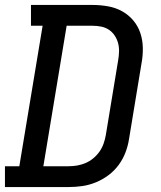

<svg xmlns="http://www.w3.org/2000/svg" viewBox="-29 -755 649 775"><path d="M-9 0V-84H49L143 -651H96V-735H345Q376 -735 407 -729.5Q438 -724 464 -709.5Q490 -695 509 -672.5Q528 -650 537.5 -621.5Q547 -593 547.5 -561Q548 -529 542 -498L492 -195Q488 -168 478 -141Q468 -114 450.5 -90Q433 -66 409 -48Q385 -30 358 -19Q331 -8 303.5 -4Q276 0 248 0ZM146 -84H248Q266 -84 283 -87Q300 -90 316.5 -97Q333 -104 347.5 -116Q362 -128 372.5 -143Q383 -158 389 -175Q395 -192 398 -209L448 -512Q451 -529 451.5 -547Q452 -565 447.5 -581.5Q443 -598 433.5 -612Q424 -626 410.5 -635Q397 -644 380 -647.5Q363 -651 345 -651H240Z"/></svg>

Font: Iosevka Curly Slab MdExObl
Style: Regular
Weight: 500
Width: 7
Italic angle: -9°
Monospace: yes
Designer: Belleve Invis
Foundry: Belleve Invis
Version: Version 11.1.0; ttfautohint (v1.8.3)